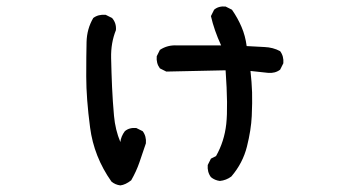

<svg xmlns="http://www.w3.org/2000/svg" viewBox="-20 -478 1040 588"><path d="M348.6 89.8Q333 87.9 321.3 78.1Q267.6 2 255.9 -87.4Q244.1 -176.8 244.1 -243.2Q244.1 -309.6 245.1 -349.6Q246.1 -389.6 265.6 -422.9Q281.2 -434.6 303.7 -432.6L323.2 -422.9Q336.9 -407.2 335 -385.7Q319.3 -346.7 320.3 -300.8Q321.3 -254.9 323.2 -210.9Q325.2 -167 329.1 -123.5Q333 -80.1 348.6 -43Q350.6 -60.5 362.3 -76.2Q376 -87.9 397.5 -85.9L417 -76.2Q428.7 -60.5 426.8 -39.1Q417 -9.8 407.2 18.6Q397.5 46.9 381.8 74.2Q364.3 87.9 348.6 89.8ZM653.3 76.2Q637.7 74.2 626 64.5Q614.3 48.8 616.2 27.3L626 7.8L641.6 0Q667 -44.9 672.9 -98.1Q678.7 -151.4 670.9 -262.7L489.3 -258.8L469.7 -268.6Q458 -284.2 460 -305.7L469.7 -325.2Q493.2 -340.8 522.5 -338.9H657.2Q635.7 -385.7 626 -428.7L635.7 -448.2Q649.4 -460 670.9 -458L690.4 -448.2Q708 -422.9 719.7 -395.5Q731.4 -368.2 735.4 -336.9Q762.7 -335 789.6 -334Q816.4 -333 837.9 -321.3Q849.6 -305.7 847.7 -284.2L837.9 -264.6Q822.3 -252.9 800.8 -254.9L747.1 -260.7Q751 -225.6 752 -195.3Q752.9 -165 751 -122.6Q749 -80.1 736.3 -29.3Q723.6 21.5 688.5 62.5Q672.9 74.2 653.3 76.2Z"/></svg>

Font: JasonHandwriting1
Style: Regular
Weight: 400
Version: Version 1.48.20